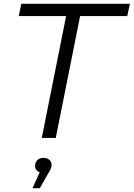

<svg xmlns="http://www.w3.org/2000/svg" viewBox="-20 -720 698 1002"><path d="M325 -636H78L91 -700H658L644 -636H398L271 0H198ZM249 140Q249 151 245 160.5Q241 170 231 186L188 262H150L187 179Q176 175 169.5 166.5Q163 158 163 147Q163 128 174.5 116Q186 104 206 104Q226 104 237.5 114Q249 124 249 140Z"/></svg>

Font: Idrija
Style: Italic
Weight: 400
Italic angle: -11.3°
Designer: Julieta Ulanovsky
Foundry: Julieta Ulanovsky
Version: Version 7.200